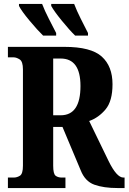

<svg xmlns="http://www.w3.org/2000/svg" viewBox="-20 -951 650 971"><path d="M20 0H311V-53H293Q273 -53 261 -62.5Q249 -72 249 -113V-309H296L388 -90Q410 -34 457 -17Q504 0 575 0H610V-53H604Q570 -53 529 -137L431 -339Q479 -356 514 -398Q549 -440 549 -525Q549 -616 494.5 -665Q440 -714 306 -714H20V-661H49Q63 -661 79.5 -650.5Q96 -640 96 -600V-113Q96 -72 81 -62.5Q66 -53 49 -53H20ZM249 -368V-655H287Q387 -655 387 -516Q387 -368 287 -368ZM198 -771H264V-784Q247 -817 226.5 -857Q206 -897 193 -931H76V-921Q89 -895 129.5 -846.5Q170 -798 198 -771ZM360 -771H425V-784Q408 -817 388 -857Q368 -897 355 -931H239V-921Q253 -895 292.5 -846.5Q332 -798 360 -771Z"/></svg>

Font: Noto Serif ExtraCondensed Extra
Style: Regular
Weight: 800
Width: 3
Designer: Monotype Design Team
Foundry: Monotype Imaging Inc.
Version: Version 1.002